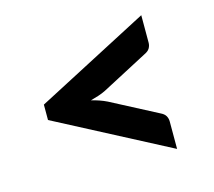

<svg xmlns="http://www.w3.org/2000/svg" viewBox="-76 -665 732 656"><g transform="rotate(-15 290.0 -337.5)"><path d="M287 -356Q275 -350 261.2 -345.5Q247.5 -341 232.5 -337Q262.5 -330 287 -318L450.5 -232.5Q463.5 -226.5 468.8 -217.5Q474 -208.5 474 -197.5V-100.5L73.5 -310V-364.5L474 -573.5V-476.5Q474 -466 468.8 -457Q463.5 -448 450.5 -442Z"/></g></svg>

Font: Lato
Style: Regular
Weight: 800
Designer: Lukasz Dziedzic with Adam Twardoch and Botio Nikoltchev
Foundry: tyPoland Lukasz Dziedzic
Version: Version 2.015; 2015-08-06; http://www.latofonts.com/; ttfaut